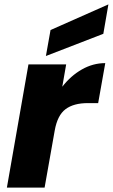

<svg xmlns="http://www.w3.org/2000/svg" viewBox="-20 -850 511 870"><path d="M228 -258.8 182.1 0H11.2L108.9 -558.1H279.8L262.2 -457Q300.8 -506.8 351.1 -535.4Q401.4 -564 457 -564L424.8 -382.8H377.9Q313.5 -382.8 276.9 -355.2Q240.2 -327.6 228 -258.8ZM209 -713.9 471.2 -830.1 448.2 -696.8 188 -596.2Z"/></svg>

Font: SVN-Poppins
Style: Bold Italic
Weight: 700
Italic angle: -10°
Designer: Ninad Kale (Devanagari), Jonny Pinhorn (Latin)
Foundry: Indian Type Foundry
Version: Version 3.002 2017